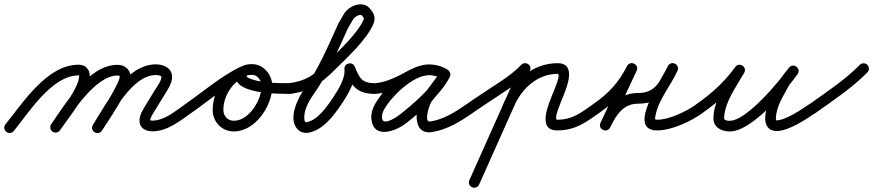

<svg xmlns="http://www.w3.org/2000/svg" viewBox="-39 -585 4084 898"><path d="M-9.7 31.4C1 40.1 16.7 38.5 25.4 27.7C98 -61.9 204.7 -232.4 328.9 -232.4C333.2 -232.4 331 -235.7 331 -229.1C331 -172.5 236.7 -56.5 200.5 -4.2C192.6 7.1 195.4 22.7 206.8 30.5C218.1 38.4 233.7 35.6 241.5 24.2C285.3 -38.9 381 -155.3 381 -229.1C381 -260.5 360.8 -282.4 328.9 -282.4C181.8 -282.4 70.9 -108 -13.4 -3.7C-22.1 7 -20.5 22.7 -9.7 31.4ZM206.8 30.5C218.1 38.4 233.7 35.6 241.5 24.2C296.6 -55.2 406.4 -231.8 510.3 -231.8C514.8 -231.8 521 -232.1 521 -226.5C521 -193.7 415.6 -32.8 395.7 -0.9C388.4 10.8 392 26.2 403.7 33.5C415.4 40.8 430.8 37.3 438.1 25.5C469.1 -24 571 -168.4 571 -226.5C571 -261.4 543.2 -281.8 510.3 -281.8C376.7 -281.8 268.7 -102.7 200.5 -4.2C192.6 7.1 195.4 22.7 206.8 30.5ZM403.3 33.7C415 41 430.5 37.5 437.8 25.8C490.1 -57.8 578.9 -234 690.2 -234C694.7 -234 716 -232.9 716 -225C716 -206.7 693.7 -177.3 684.6 -162.5C684.6 -162.5 684.7 -162.6 684.7 -162.6C684.7 -162.6 684.7 -162.6 684.7 -162.6C670.7 -139.8 656.7 -116.9 642.7 -94.1C642.7 -94.1 642.6 -94 642.6 -93.9C642.5 -93.8 642.5 -93.8 642.5 -93.8C629 -71.1 613.4 -47.3 613.4 -20C613.4 14.2 642.6 29.2 673.1 29.2C743.2 29.2 800.9 -18.1 855.4 -56.6C866.7 -64.5 869.4 -80.1 861.4 -91.4C853.5 -102.7 837.9 -105.4 826.6 -97.4C826.6 -97.4 826.6 -97.4 826.6 -97.4C782.3 -66.2 730.1 -20.8 673.1 -20.8C670.2 -20.8 661.1 -23.4 662.5 -21.6C662.9 -21.1 663.4 -19 663.4 -20C663.4 -36.1 677.8 -55.2 685.5 -68.3C685.5 -68.3 685.5 -68.2 685.4 -68.1C685.4 -68 685.3 -67.9 685.3 -67.9C699.3 -90.8 713.3 -113.6 727.3 -136.5C727.3 -136.5 727.3 -136.5 727.3 -136.5C727.3 -136.5 727.4 -136.5 727.4 -136.5C742.8 -162 766 -194 766 -225C766 -266.5 726.1 -284 690.2 -284C552.2 -284 459.6 -103.2 395.4 -0.8C388.1 11 391.6 26.4 403.3 33.7Z M820.4 -62.8C828.3 -51.4 843.9 -48.6 855.2 -56.4C937.3 -113.3 1016.8 -183.3 1106.3 -227C1121.2 -234.2 1123.3 -249 1117.9 -260.2C1112.6 -271.4 1099.8 -279.1 1084.9 -272.2C1008.5 -236.7 955.7 -155.4 955.7 -71.2C955.7 -14.7 998.1 29.7 1055.2 29.7C1155.6 29.7 1234.6 -90.9 1234.6 -182.5C1234.6 -234.6 1194.1 -285 1140 -285C1110.9 -285 1078.2 -277.1 1067.4 -246.3C1067.4 -246.3 1067.4 -246.3 1067.4 -246.3C1067.4 -246.4 1067.5 -246.4 1067.5 -246.4C1030.3 -142.3 1270.4 -146.1 1322 -146C1335.8 -146 1347 -157.2 1347 -171C1347 -184.8 1335.8 -196 1322 -196C1262.9 -196.1 1192.3 -195.2 1135.9 -215.2C1132 -216.6 1112.3 -223.3 1114.5 -229.6C1114.5 -229.6 1114.6 -229.6 1114.6 -229.7C1114.6 -229.7 1114.6 -229.7 1114.6 -229.7C1116.2 -234.3 1136 -235 1140 -235C1166.2 -235 1184.6 -207 1184.6 -182.5C1184.6 -119 1127 -20.3 1055.2 -20.3C1025.7 -20.3 1005.7 -42.1 1005.7 -71.2C1005.7 -136 1047.1 -199.5 1105.9 -226.8C1120.9 -233.7 1122.9 -248.6 1117.5 -260C1112.1 -271.4 1099.2 -279.2 1084.4 -271.9C992.4 -227 911 -155.9 826.8 -97.6C815.4 -89.7 812.6 -74.1 820.4 -62.8Z M1315.8 -146.2C1315.8 -146.2 1315.8 -146.2 1315.8 -146.2C1408.6 -156.4 1460.3 -191.9 1527.7 -259.3C1585.4 -317 1673.2 -395.5 1706.9 -471.9C1720.2 -502.2 1709.8 -524.2 1689.6 -546.7C1655.5 -584.6 1590.9 -556.5 1569.4 -519.6C1561.1 -505.2 1552.7 -490.9 1544.4 -476.6C1544.4 -476.5 1544.1 -476 1543.8 -475.5C1543.5 -474.9 1543.3 -474.4 1543.3 -474.4C1496.3 -371.6 1452.3 -265 1386.6 -172.5C1355.3 -128.3 1307.5 -34 1350.2 17C1363.4 32.8 1382.8 38.8 1402.9 35.7C1470.2 25.1 1522.2 -44.2 1557.7 -97.1C1589.1 -143.7 1627.7 -207.8 1621.9 -266.5C1620.5 -280.5 1605.7 -283.9 1592.7 -280.6C1579.7 -277.2 1568.5 -267.1 1574 -254.1C1603.7 -185.1 1629.4 -145.1 1715.3 -146C1729.1 -146.1 1740.1 -157.5 1740 -171.3C1739.9 -185.1 1728.5 -196.1 1714.7 -196C1650.1 -195.3 1641.2 -224.4 1620 -273.9C1614.4 -286.8 1601.7 -290.8 1590.8 -288C1579.9 -285.1 1570.7 -275.6 1572.1 -261.5C1576.6 -216.6 1540 -160.3 1516.3 -124.9C1490.1 -86 1445.5 -21.6 1395.1 -13.7C1386 -12.3 1385.1 -21.4 1384.4 -28.9C1380.8 -68 1405.7 -112.9 1427.4 -143.5C1494.9 -238.7 1540.5 -347.9 1588.7 -453.6C1588.7 -453.6 1588.5 -453.1 1588.2 -452.5C1587.9 -452 1587.6 -451.4 1587.6 -451.4C1595.9 -465.8 1604.3 -480.1 1612.6 -494.4C1620.5 -508 1646.4 -520 1652.4 -513.3C1658.7 -506.3 1665.6 -502.2 1661.1 -492.1C1632.4 -426.7 1541.9 -344.2 1492.3 -294.7C1432.9 -235.3 1390.9 -204.8 1310.2 -195.8C1296.5 -194.3 1286.6 -182 1288.2 -168.2C1289.7 -154.5 1302 -144.6 1315.8 -146.2Z M1702 -146C1702 -146 1702 -146 1702 -146C1704.3 -146 1706.7 -146 1709 -146C1712 -146 1715 -146 1718 -146C1718 -146 1718.5 -146 1719 -146C1719.5 -146.1 1720.1 -146.1 1720.1 -146.1C1784.2 -151.4 1843.4 -182.7 1899 -213.1C1899 -213.1 1898.6 -212.9 1898.2 -212.7C1897.9 -212.5 1897.5 -212.3 1897.5 -212.3C1926.4 -225.7 1950.5 -237.9 1983.9 -232.3C1983.9 -232.3 1983.8 -232.4 1983.8 -232.4C1983.7 -232.4 1983.7 -232.4 1983.7 -232.4C1999.7 -229.5 2014.1 -225 2028.1 -216.6C2042.4 -208 2055.9 -214.4 2062.4 -225C2068.8 -235.7 2068.2 -250.6 2054.1 -259.3C2038.4 -268.9 2023.7 -275.2 2005.6 -279.4C2005.6 -279.4 2005.6 -279.4 2005.5 -279.4C2005.5 -279.4 2005.4 -279.4 2005.4 -279.4C1978.6 -285.4 1951.3 -284.8 1924.9 -277C1924.9 -277 1925.2 -277 1925.4 -277.1C1925.7 -277.2 1925.9 -277.3 1925.9 -277.3C1910.9 -273.5 1896.6 -267.3 1882.8 -260.4C1882.8 -260.4 1882.7 -260.3 1882.6 -260.2C1882.5 -260.2 1882.3 -260.1 1882.3 -260.1C1830.7 -232.9 1786.7 -192.4 1749 -148.2C1749 -148.2 1748.7 -147.8 1748.3 -147.4C1748 -147 1747.7 -146.6 1747.7 -146.5C1721.7 -110.2 1692.5 -74 1698.2 -26C1709.4 68.5 1814.8 27.5 1861.5 -9.4C1929.8 -63.2 2025 -146.2 2064.4 -224.8C2071.4 -238.8 2064.9 -251.6 2054.5 -257.6C2044.1 -263.6 2029.8 -262.8 2021.1 -249.8C2015.3 -241 2009.3 -232.4 2003 -224C1982.5 -196.7 1962.9 -168.2 1940.9 -142.1C1940.9 -142.1 1940.7 -141.9 1940.5 -141.6C1940.3 -141.4 1940.1 -141.2 1940.1 -141.2C1903.2 -92.7 1882.8 47.3 1980.7 32.7C1980.7 32.7 1980.7 32.7 1980.7 32.7C1980.7 32.7 1980.7 32.7 1980.7 32.7C2051.5 22.1 2113.7 -16.2 2171.3 -56.5C2182.6 -64.4 2185.4 -80 2177.5 -91.3C2169.6 -102.6 2154 -105.4 2142.7 -97.5C2142.7 -97.5 2142.7 -97.5 2142.7 -97.5C2091.7 -61.8 2036 -26.2 1973.3 -16.7C1973.3 -16.7 1973.3 -16.7 1973.3 -16.7C1973.3 -16.7 1973.3 -16.7 1973.3 -16.7C1940.5 -11.8 1970.3 -98.3 1979.9 -110.8C1979.9 -110.9 1979.7 -110.6 1979.5 -110.4C1979.3 -110.1 1979.1 -109.8 1979.1 -109.9C2001.8 -136.6 2021.9 -165.9 2043 -194C2049.9 -203.2 2056.5 -212.6 2062.9 -222.2C2071.5 -235.3 2064.2 -248.5 2053 -255C2041.8 -261.5 2026.6 -261.2 2019.6 -247.2C1983.9 -175.7 1892.7 -97.6 1830.5 -48.6C1819.1 -39.6 1752.5 7 1747.8 -32C1744 -64 1770.8 -92.9 1788.3 -117.5C1788.3 -117.5 1788 -117 1787.7 -116.6C1787.3 -116.2 1787 -115.7 1787 -115.8C1820.6 -155 1859.7 -191.6 1905.7 -215.9C1905.7 -215.9 1905.5 -215.8 1905.4 -215.8C1905.3 -215.7 1905.2 -215.6 1905.2 -215.6C1915.7 -220.9 1926.6 -225.9 1938.1 -228.7C1938.1 -228.7 1938.3 -228.8 1938.6 -228.9C1938.8 -229 1939.1 -229 1939.1 -229C1957.4 -234.4 1976 -234.7 1994.6 -230.6C1994.6 -230.6 1994.5 -230.6 1994.5 -230.6C1994.4 -230.6 1994.4 -230.6 1994.4 -230.6C2007.2 -227.7 2017 -223.4 2027.9 -216.7C2042.1 -208 2055.7 -214.4 2062.2 -225.2C2068.7 -235.9 2068.1 -250.9 2053.9 -259.4C2034.6 -271 2014.4 -277.7 1992.3 -281.6C1992.3 -281.6 1992.3 -281.6 1992.2 -281.6C1992.2 -281.6 1992.1 -281.7 1992.1 -281.7C1947.9 -289 1915.1 -275.6 1876.5 -257.7C1876.5 -257.7 1876.1 -257.5 1875.8 -257.3C1875.4 -257.1 1875 -257 1875 -256.9C1826.1 -230.2 1772.6 -200.6 1715.9 -195.9C1715.9 -195.9 1716.4 -195.9 1717 -196C1717.5 -196 1718 -196 1718 -196C1715 -196 1712 -196 1709 -196C1706.7 -196 1704.3 -196 1702 -196C1688.2 -196 1677 -184.8 1677 -171C1677 -157.2 1688.2 -146 1702 -146Z M2136.5 -62.7C2144.4 -51.4 2159.9 -48.6 2171.3 -56.5C2226.5 -94.9 2283.3 -130.8 2339 -168.5C2373.6 -191.9 2406.1 -217 2435.1 -247.2C2444.6 -257.2 2444.3 -273 2434.3 -282.5C2424.3 -292.1 2408.5 -291.7 2398.9 -281.8C2372.5 -254.1 2342.6 -231.3 2311 -209.9C2255.1 -172.1 2198.1 -136.1 2142.7 -97.5C2131.4 -89.6 2128.6 -74.1 2136.5 -62.7ZM2394.2 -274.7C2394.2 -274.7 2394.2 -274.7 2394.2 -274.7C2314.8 -97.2 2235.5 80.3 2156.2 257.8C2150.5 270.4 2156.2 285.2 2168.8 290.8C2181.4 296.5 2196.2 290.8 2201.8 278.2C2201.8 278.2 2201.8 278.2 2201.8 278.2C2281.2 100.7 2360.5 -76.8 2439.8 -254.3C2445.5 -266.9 2439.8 -281.7 2427.2 -287.3C2414.6 -292.9 2399.8 -287.3 2394.2 -274.7ZM2324 -53.7C2336.9 -48.7 2351.4 -55.1 2356.3 -68C2377 -121.5 2411 -172.4 2458.9 -205C2491.5 -227.3 2529.4 -239.5 2569 -239.5C2585.6 -239.5 2554.3 -166.9 2549.1 -153.7C2530.2 -106.2 2468.3 25 2567 25C2650.6 25 2699.4 -11.4 2763.4 -56.6C2774.7 -64.5 2777.4 -80.1 2769.4 -91.4C2761.5 -102.7 2745.9 -105.4 2734.6 -97.4C2734.6 -97.4 2734.6 -97.4 2734.6 -97.4C2679.7 -58.7 2638.9 -25 2567 -25C2547.4 -25 2587.2 -114.1 2595.5 -135.2C2613.3 -180 2658.1 -289.5 2569 -289.5C2519.4 -289.5 2471.6 -274.3 2430.7 -246.3C2374.4 -207.9 2334 -149 2309.7 -86C2304.7 -73.1 2311.1 -58.6 2324 -53.7Z M2728.5 -62.7C2736.4 -51.4 2751.9 -48.6 2763.3 -56.5C2842.4 -111.5 2893.9 -166.4 2938.3 -253.1C2945.7 -267.7 2938 -280.6 2926.6 -286.1C2915.3 -291.7 2900.3 -289.9 2893.4 -275.1C2852.1 -186.9 2810.8 -98.8 2769.6 -10.6C2762.6 4.3 2770.2 17.1 2781.4 22.5C2792.5 27.9 2807.3 25.9 2814.6 11.1C2842.3 -44.8 2874.3 -100 2945 -100C3053.2 -100 3083.3 -167 3129.1 -252.7C3136.7 -266.9 3128.8 -279.8 3117.3 -285.4C3105.9 -291.1 3090.9 -289.5 3084.2 -274.8C3056 -212.6 2888 25 3035 25C3102.5 25 3192.8 -17.6 3247.5 -56.6C3258.8 -64.7 3261.4 -80.3 3253.4 -91.5C3245.3 -102.8 3229.7 -105.4 3218.5 -97.4C3218.5 -97.4 3218.5 -97.4 3218.5 -97.4C3172.6 -64.6 3091.7 -25 3035 -25C3022.1 -25 3024.1 -29.4 3026.4 -42.5C3039.8 -117.8 3098.1 -184.4 3129.8 -254.1C3136.4 -268.8 3129 -281.5 3118.1 -286.9C3107.1 -292.3 3092.5 -290.5 3084.9 -276.3C3048.7 -208.4 3030.2 -150 2945 -150C2853 -150 2806.5 -85.3 2769.8 -11.1C2762.5 3.7 2770.3 16.6 2781.6 22C2792.9 27.5 2807.9 25.5 2814.8 10.6C2856.1 -77.6 2897.4 -165.7 2938.6 -253.9C2945.6 -268.7 2938.1 -281.5 2927 -286.9C2915.9 -292.4 2901.2 -290.4 2893.7 -275.9C2853 -196.4 2807.2 -148 2734.7 -97.5C2723.4 -89.6 2720.6 -74.1 2728.5 -62.7Z M3246.2 -56.4C3246.2 -56.4 3246.2 -56.4 3246.2 -56.4C3319.5 -106.9 3388.6 -169.7 3440.4 -242.5C3449.5 -255.4 3442.9 -269 3432.1 -275.9C3421.2 -282.9 3406.1 -283.1 3398.3 -269.4C3358.1 -198.9 3297.9 -114.6 3297.9 -31.7C3297.9 11.7 3336.2 29.9 3374.2 29.9C3477.8 29.9 3635.1 -159.4 3691.4 -238.5C3700.8 -251.7 3695.8 -265.6 3686 -273C3676.2 -280.3 3661.5 -281.3 3651.4 -268.6C3636.3 -249.5 3619.4 -230.5 3607.3 -209.4C3607.3 -209.4 3607.2 -209.2 3607.1 -209.1C3607 -208.9 3606.9 -208.8 3606.9 -208.8C3577.5 -153.7 3540 -94.6 3540 -30.3C3540 -19.4 3541.7 -8.4 3546.7 1.4C3546.7 1.4 3546.8 1.6 3546.9 1.7C3547 1.9 3547.1 2.1 3547.1 2.1C3557.1 20.1 3571.3 27.8 3594.4 27.8C3647.8 27.8 3732.2 -27 3774.3 -56.5C3785.6 -64.4 3788.4 -80 3780.5 -91.3C3772.6 -102.6 3757 -105.4 3745.7 -97.5C3713.7 -75.1 3634.5 -22.2 3594.4 -22.2C3579.4 -22.2 3595.8 -13.2 3590.9 -22.1C3590.9 -22.1 3591 -21.9 3591.1 -21.7C3591.2 -21.6 3591.3 -21.4 3591.3 -21.4C3590 -23.9 3590 -27.6 3590 -30.3C3590 -84.7 3626 -138.3 3651.1 -185.2C3651.1 -185.2 3651 -185.1 3650.9 -184.9C3650.8 -184.8 3650.7 -184.6 3650.7 -184.6C3661.5 -203.4 3677 -220.4 3690.6 -237.4C3700.7 -250.1 3695.4 -264.2 3685.2 -271.9C3675.1 -279.5 3660 -280.7 3650.6 -267.5C3606.8 -205.9 3453.1 -20.1 3374.2 -20.1C3366.4 -20.1 3347.9 -20.5 3347.9 -31.7C3347.9 -103.4 3406.6 -182.9 3441.7 -244.6C3449.6 -258.4 3443.6 -271.5 3433.4 -278C3423.3 -284.5 3408.8 -284.4 3399.6 -271.5C3351.2 -203.5 3286.4 -144.7 3217.8 -97.6C3206.5 -89.8 3203.6 -74.2 3211.4 -62.8C3219.2 -51.5 3234.8 -48.6 3246.2 -56.4Z M3738.6 -61.2C3746.6 -49.9 3762.2 -47.3 3773.5 -55.3C3856.9 -114.5 3945.9 -173.4 4017.8 -246.5C4027.5 -256.3 4027.4 -272.1 4017.5 -281.8C4007.7 -291.5 3991.9 -291.4 3982.2 -281.5C3982.2 -281.5 3982.2 -281.5 3982.2 -281.5C3912.4 -210.6 3825.4 -153.6 3744.5 -96C3733.3 -88 3730.6 -72.4 3738.6 -61.2Z"/></svg>

Font: FRB American Cursive Guidelines Semibold
Style: Italic
Weight: 600
Italic angle: -25°
Version: Version 2.0;Modular Font Editor K font №1